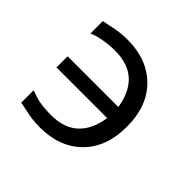

<svg xmlns="http://www.w3.org/2000/svg" viewBox="-140 -690 858 858"><g transform="rotate(45 289.0 -261.5)"><path d="M74.2 -441.4Q74.2 -441.4 74.2 -519.5Q93.8 -523.4 113.3 -527.3Q164.1 -539.1 210.9 -539.1Q335.9 -539.1 410.2 -464.8Q484.4 -390.6 484.4 -261.7Q484.4 -132.8 410.2 -58.6Q335.9 15.6 210.9 15.6Q160.2 15.6 113.3 3.9L74.2 -3.9V-82L109.4 -70.3Q144.5 -58.6 207 -58.6Q293 -58.6 339.8 -105.5Q382.8 -148.4 394.5 -226.6H74.2V-296.9H394.5Q382.8 -375 339.8 -418Q293 -464.8 207 -464.8Q156.2 -464.8 109.4 -453.1Q93.8 -449.2 74.2 -441.4Z"/></g></svg>

Font: 和音 by 宁静之雨，公众号njzyshare
Style: Regular
Weight: 400
Designer: Steve Matteson
Foundry: Ascender Corporation
Version: Version 6.00;June 8, 2018;FontCreator 11.0.0.2388 32-bit